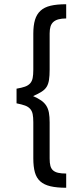

<svg xmlns="http://www.w3.org/2000/svg" viewBox="-20 -759 391 905"><path d="M292 59Q269 59 254 55.5Q239 52 230 44Q221 36 217.5 22.5Q214 9 214 -12V-182Q214 -209 210.5 -228Q207 -247 198 -261Q189 -275 174 -285.5Q159 -296 136 -306Q161 -317 176.5 -327Q192 -337 200 -350Q208 -363 211 -382.5Q214 -402 214 -431V-601Q214 -620 218 -633.5Q222 -647 231.5 -655.5Q241 -664 256 -668Q271 -672 292 -672V-739Q248 -739 218.5 -732Q189 -725 171 -708.5Q153 -692 145 -665.5Q137 -639 137 -600V-430Q137 -407 134 -391.5Q131 -376 122 -366Q113 -356 97.5 -350.5Q82 -345 58 -341V-272Q83 -267 98 -261.5Q113 -256 122 -246Q131 -236 134 -221Q137 -206 137 -183V-13Q137 27 144.5 53.5Q152 80 170 96Q188 112 218 119Q248 126 292 126Z"/></svg>

Font: Involve
Style: Regular
Weight: 400
Designer: Stefan Peev
Foundry: Context Ltd.
Version: Version 1.001